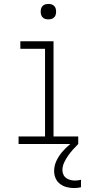

<svg xmlns="http://www.w3.org/2000/svg" viewBox="-20 -729 490 972"><path d="M74 0V-38H208V-482H83V-520H251V-38H376V0ZM355 223Q337 223 318.5 218.5Q300 214 284.5 202.5Q269 191 261.5 173.5Q254 156 254 137Q254 110 265.5 85.5Q277 61 294.5 40.5Q312 20 332.5 3Q353 -14 376 -29V0Q362 14 349 28.5Q336 43 324.5 59.5Q313 76 304.5 94.5Q296 113 296 132Q296 144 301 155Q306 166 315.5 172.5Q325 179 336 182Q347 185 359 185Q367 185 375 184Q383 183 390 181V219Q382 221 373 222Q364 223 355 223ZM225 -631Q217 -631 209.5 -633Q202 -635 196 -641Q190 -647 188 -654.5Q186 -662 186 -670Q186 -678 188 -685.5Q190 -693 196 -699Q202 -705 209.5 -707Q217 -709 225 -709Q233 -709 240.5 -707Q248 -705 254 -699Q260 -693 262 -685.5Q264 -678 264 -670Q264 -662 262 -654.5Q260 -647 254 -641Q248 -635 240.5 -633Q233 -631 225 -631Z"/></svg>

Font: Iosevka Etoile Extralight
Style: Regular
Weight: 200
Designer: Belleve Invis
Foundry: Belleve Invis
Version: Version 22.1.2; ttfautohint (v1.8.4)